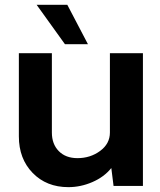

<svg xmlns="http://www.w3.org/2000/svg" viewBox="-20 -770 661 795"><path d="M249 -586.9 131.8 -750H258.8L344.2 -586.9ZM571.8 -549.8V0H450.2L440.9 -74.2Q411.1 -37.1 362.5 -16.1Q314 4.9 263.2 4.9Q172.4 4.9 115.2 -54Q58.1 -112.8 58.1 -205.1V-549.8H194.8V-221.2Q194.8 -173.3 223.4 -144.3Q252 -115.2 300.8 -115.2Q354 -115.2 394.5 -145Q435.1 -174.8 435.1 -221.2V-549.8Z"/></svg>

Font: Oakes Grotesk
Style: SemiBold
Weight: 600
Designer: Samuel Oakes
Foundry: Samuel Oakes
Version: Version 1.0 | wf-rip DC20170320